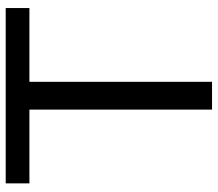

<svg xmlns="http://www.w3.org/2000/svg" viewBox="-64 -680 745 656"><g transform="rotate(-90 308.0 -352.5)"><path d="M261 0V-624H9V-705H608V-624H356V0Z"/></g></svg>

Font: Nunito Sans 12pt ExtraLight 11pt Medium
Style: Regular
Weight: 500
Version: Version 3.101;gftools[0.9.27]